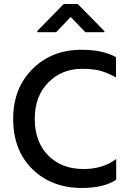

<svg xmlns="http://www.w3.org/2000/svg" viewBox="-20 -932 645 960"><path d="M560.1 -646Q495.1 -683.1 387.2 -683.1Q238.8 -683.1 142.3 -586.9Q45.9 -490.7 45.9 -337.9Q45.9 -180.2 142.1 -86.2Q238.3 7.8 389.2 7.8Q499 7.8 561 -33.2V-137.2Q495.1 -86.9 397.9 -86.9Q288.1 -86.9 220.9 -154.8Q153.8 -222.7 153.8 -337.9Q153.8 -451.2 221.4 -519.5Q289.1 -587.9 390.1 -587.9Q444.8 -587.9 480.5 -578.4Q516.1 -568.8 560.1 -544.9ZM502 -776.4 368.7 -912.1H298.8L166.5 -777.3V-771H260.7L333.5 -847.2L406.7 -771H502Z"/></svg>

Font: FAU Chimera Medium
Style: Regular
Weight: 500
Version: Version 1.002;hotconv 1.0.117;makeotfexe 2.5.65602